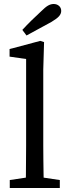

<svg xmlns="http://www.w3.org/2000/svg" viewBox="-20 -943 348 963"><path d="M29 0V-40L142 -57H166L280 -40V0ZM109 0Q110 -35 110 -70.5Q110 -106 110.5 -141.5Q111 -177 111 -212V-647L28 -659V-697L182 -738L201 -732L197 -594V-212Q197 -177 197.5 -141.5Q198 -106 198.5 -70.5Q199 -35 200 0ZM92 -793Q115 -818 138.5 -841Q162 -864 186 -886Q207 -907 221 -915Q235 -923 249 -923Q265 -923 276 -913.5Q287 -904 287 -888Q287 -874 276 -861.5Q265 -849 238 -833Q207 -816 175.5 -799Q144 -782 113 -765Z"/></svg>

Font: Source Serif 4 18pt
Style: Regular
Weight: 400
Designer: Frank Grießhammer
Foundry: Adobe Systems Incorporated
Version: Version 4.004;hotconv 1.0.116;makeotfexe 2.5.65601